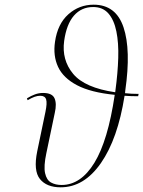

<svg xmlns="http://www.w3.org/2000/svg" viewBox="-20 -790 612 820"><path d="M239 10Q179 10 150.5 -25.5Q122 -61 139 -144L174 -312Q182 -350 177 -365.5Q172 -381 152 -381Q140 -381 127.5 -376.5Q115 -372 98 -362L95 -370Q113 -381 129.5 -387Q146 -393 164 -393Q203 -393 213 -370Q223 -347 214 -308L178 -136Q166 -80 172.5 -50.5Q179 -21 198 -10.5Q217 0 243 0Q325 0 383 -94.5Q441 -189 470 -385Q368 -395 309 -426Q250 -457 228 -504.5Q206 -552 215 -612Q226 -688 272 -729Q318 -770 380 -770Q475 -770 507.5 -673.5Q540 -577 515 -403Q515 -397 514 -392Q541 -389 572 -389L570 -379Q540 -379 512 -381Q483 -197 411 -93.5Q339 10 239 10ZM254 -615Q243 -534 292.5 -474.5Q342 -415 472 -396L473 -404Q483 -478 485 -542.5Q487 -607 477 -656Q467 -705 443 -732.5Q419 -760 378 -760Q328 -760 296 -723.5Q264 -687 254 -615Z"/></svg>

Font: Noto Serif Display Condensed ExtraLight
Style: Italic
Weight: 200
Width: 3
Italic angle: -12°
Designer: Monotype Design Team
Foundry: Monotype Imaging Inc.
Version: Version 2.009